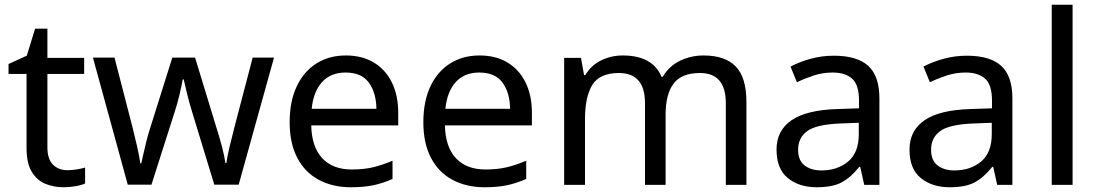

<svg xmlns="http://www.w3.org/2000/svg" viewBox="-20 -780 4630 810"><path d="M264 -62Q284 -62 305 -65.5Q326 -69 339 -73V-6Q325 1 299 5.5Q273 10 249 10Q207 10 171.5 -4.5Q136 -19 114 -55Q92 -91 92 -156V-468H16V-510L93 -545L128 -659H180V-536H335V-468H180V-158Q180 -109 203.5 -85.5Q227 -62 264 -62Z M792 -303Q779 -344 769.5 -383.5Q760 -423 755 -445H751Q747 -423 738 -383.5Q729 -344 715 -302L619 -1H519L372 -537H463L537 -251Q548 -208 558 -164Q568 -120 572 -91H576Q580 -108 585.5 -133Q591 -158 598 -185.5Q605 -213 612 -235L707 -537H803L895 -235Q906 -201 916.5 -161Q927 -121 931 -92H935Q938 -117 948.5 -161Q959 -205 971 -251L1046 -537H1136L987 -1H884Z M1439 -546Q1508 -546 1557.5 -516Q1607 -486 1633.5 -431.5Q1660 -377 1660 -304V-251H1293Q1295 -160 1339.5 -112.5Q1384 -65 1464 -65Q1515 -65 1554.5 -74.5Q1594 -84 1636 -102V-25Q1595 -7 1555 1.5Q1515 10 1460 10Q1384 10 1325.5 -21Q1267 -52 1234.5 -113.5Q1202 -175 1202 -264Q1202 -352 1231.5 -415Q1261 -478 1314.5 -512Q1368 -546 1439 -546ZM1438 -474Q1375 -474 1338.5 -433.5Q1302 -393 1295 -321H1568Q1567 -389 1536 -431.5Q1505 -474 1438 -474Z M2003 -546Q2072 -546 2121.5 -516Q2171 -486 2197.5 -431.5Q2224 -377 2224 -304V-251H1857Q1859 -160 1903.5 -112.5Q1948 -65 2028 -65Q2079 -65 2118.5 -74.5Q2158 -84 2200 -102V-25Q2159 -7 2119 1.5Q2079 10 2024 10Q1948 10 1889.5 -21Q1831 -52 1798.5 -113.5Q1766 -175 1766 -264Q1766 -352 1795.5 -415Q1825 -478 1878.5 -512Q1932 -546 2003 -546ZM2002 -474Q1939 -474 1902.5 -433.5Q1866 -393 1859 -321H2132Q2131 -389 2100 -431.5Q2069 -474 2002 -474Z M2948 -546Q3039 -546 3084 -499.5Q3129 -453 3129 -349V0H3042V-345Q3042 -472 2933 -472Q2855 -472 2821.5 -427Q2788 -382 2788 -296V0H2701V-345Q2701 -472 2591 -472Q2510 -472 2479 -422Q2448 -372 2448 -278V0H2360V-536H2431L2444 -463H2449Q2474 -505 2516.5 -525.5Q2559 -546 2607 -546Q2733 -546 2771 -456H2776Q2803 -502 2849.5 -524Q2896 -546 2948 -546Z M3498 -545Q3596 -545 3643 -502Q3690 -459 3690 -365V0H3626L3609 -76H3605Q3570 -32 3531.5 -11Q3493 10 3425 10Q3352 10 3304 -28.5Q3256 -67 3256 -149Q3256 -229 3319 -272.5Q3382 -316 3513 -320L3604 -323V-355Q3604 -422 3575 -448Q3546 -474 3493 -474Q3451 -474 3413 -461.5Q3375 -449 3342 -433L3315 -499Q3350 -518 3398 -531.5Q3446 -545 3498 -545ZM3524 -259Q3424 -255 3385.5 -227Q3347 -199 3347 -148Q3347 -103 3374.5 -82Q3402 -61 3445 -61Q3513 -61 3558 -98.5Q3603 -136 3603 -214V-262Z M4059 -545Q4157 -545 4204 -502Q4251 -459 4251 -365V0H4187L4170 -76H4166Q4131 -32 4092.5 -11Q4054 10 3986 10Q3913 10 3865 -28.5Q3817 -67 3817 -149Q3817 -229 3880 -272.5Q3943 -316 4074 -320L4165 -323V-355Q4165 -422 4136 -448Q4107 -474 4054 -474Q4012 -474 3974 -461.5Q3936 -449 3903 -433L3876 -499Q3911 -518 3959 -531.5Q4007 -545 4059 -545ZM4085 -259Q3985 -255 3946.5 -227Q3908 -199 3908 -148Q3908 -103 3935.5 -82Q3963 -61 4006 -61Q4074 -61 4119 -98.5Q4164 -136 4164 -214V-262Z M4505 0H4417V-760H4505Z"/></svg>

Font: Noto Sans Tifinagh Ghat
Style: Regular
Weight: 400
Designer: JamraPatel
Foundry: JamraPatel LLC
Version: Version 2.006; ttfautohint (v1.8.4.7-5d5b)